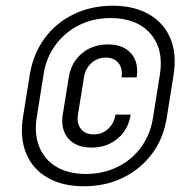

<svg xmlns="http://www.w3.org/2000/svg" viewBox="-20 -760 640 670"><path d="M273 -110Q198 -110 146 -140Q94 -170 71.5 -224Q49 -278 60 -350L84 -500Q96 -572 135.5 -626Q175 -680 236.5 -710Q298 -740 373 -740Q448 -740 500 -710Q552 -680 574.5 -626Q597 -572 586 -500L562 -350Q551 -278 511 -224Q471 -170 409.5 -140Q348 -110 273 -110ZM280 -153Q340 -153 390 -177.5Q440 -202 472.5 -246.5Q505 -291 514 -350L538 -500Q552 -589 504.5 -643Q457 -697 366 -697Q306 -697 256.5 -672.5Q207 -648 174 -603.5Q141 -559 132 -500L108 -350Q99 -291 117.5 -246.5Q136 -202 177.5 -177.5Q219 -153 280 -153ZM300 -245Q246 -245 218.5 -276.5Q191 -308 199 -360L220 -490Q228 -542 265.5 -573.5Q303 -605 357 -605Q410 -605 437.5 -573.5Q465 -542 457 -490H404Q409 -521 393.5 -540Q378 -559 349 -559Q320 -559 299 -540Q278 -521 273 -490L252 -360Q247 -329 262.5 -310Q278 -291 307 -291Q336 -291 357 -310Q378 -329 383 -360H436Q428 -308 390.5 -276.5Q353 -245 300 -245Z"/></svg>

Font: NKDuy Mono ExtraLight
Style: Italic
Weight: 200
Italic angle: -9°
Monospace: yes
Designer: NKDuy
Foundry: NKDuy
Version: Version 2.251; ttfautohint (v1.8.4.7-5d5b)